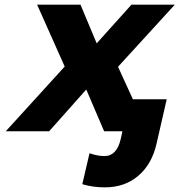

<svg xmlns="http://www.w3.org/2000/svg" viewBox="-20 -566 774 828"><path d="M699 -138 655 54Q635 142 576.5 192Q518 242 432 242Q383 242 341 230L335 228L366 95L376 98Q404 107 431 107Q484 107 501 32L508 0H429L352 -180L192 0H5L259 -279L140 -546H327L397 -379L547 -546H734L489 -278L553 -138Z"/></svg>

Font: Passageway
Style: BdIt
Weight: 700
Foundry: Ascender Corporation
Version: Version 1.11